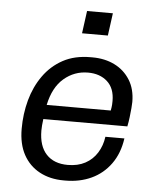

<svg xmlns="http://www.w3.org/2000/svg" viewBox="-52 -760 667 815"><g transform="rotate(5 281.5 -352.5)"><path d="M250 10Q191 10 146.5 -14Q102 -38 77.5 -83Q53 -128 53 -193Q53 -257 69 -315.5Q85 -374 118 -420.5Q151 -467 200.5 -494Q250 -521 318 -521H326Q379 -521 420.5 -500.5Q462 -480 486.5 -441Q511 -402 511 -347Q511 -338 509.5 -320.5Q508 -303 505.5 -282Q503 -261 499 -242H141Q139 -228 138 -215Q137 -202 137 -193Q137 -127 169.5 -92Q202 -57 261 -57Q304 -57 335.5 -74Q367 -91 386 -121.5Q405 -152 410 -190H491Q482 -126 449.5 -81Q417 -36 367.5 -13Q318 10 257 10ZM150 -303H423Q426 -319 426.5 -328Q427 -337 427 -344Q427 -398 395.5 -426.5Q364 -455 313 -455Q255 -455 210.5 -417Q166 -379 150 -303ZM273 -619 286 -715H396L383 -619Z"/></g></svg>

Font: Chivo Medium Light
Style: Italic
Weight: 300
Italic angle: -8.05°
Version: Version 2.002